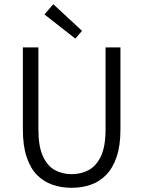

<svg xmlns="http://www.w3.org/2000/svg" viewBox="-20 -883 683 915"><path d="M321 12Q273 12 230.5 -2.5Q188 -17 156.5 -49Q125 -81 107 -134.5Q89 -188 89 -266V-657H163V-266Q163 -185 184.5 -138.5Q206 -92 241.5 -72.5Q277 -53 321 -53Q366 -53 402.5 -72.5Q439 -92 461 -138.5Q483 -185 483 -266V-657H554V-266Q554 -188 535.5 -134.5Q517 -81 485.5 -49Q454 -17 412 -2.5Q370 12 321 12ZM339 -699 192 -814 234 -863 371 -736Z"/></svg>

Font: Assistant ExtraLight
Style: Regular
Weight: 400
Version: Version 3.000